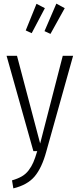

<svg xmlns="http://www.w3.org/2000/svg" viewBox="-20 -829 436 1053"><path d="M289.1 -809.1 335 -784.2 256.8 -643.1 224.1 -658.2ZM180.2 -808.1 226.1 -784.2 153.8 -647 121.1 -662.1ZM380.9 -522.9 233.9 2Q209.5 91.8 169.9 138.7Q130.4 185.5 53.2 204.1L45.9 160.2Q78.1 150.9 99.9 138.2Q121.6 125.5 137.2 105Q152.8 84.5 162.8 61.3Q172.9 38.1 184.1 0H163.1L16.1 -522.9H73.2L200.2 -42L324.2 -522.9Z"/></svg>

Font: Fira Sans Compressed Light
Style: Regular
Weight: 300
Width: 1
Designer: Carrois Corporate & Edenspiekermann AG
Foundry: Carrois Corporate GbR & Edenspiekermann AG
Version: Version 4.203;PS 004.203;hotconv 1.0.88;makeotf.lib2.5.64775